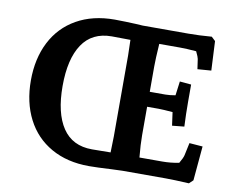

<svg xmlns="http://www.w3.org/2000/svg" viewBox="-78 -814 1152 924"><g transform="rotate(10 498.0 -352.0)"><path d="M64 -352Q64 -459 105.5 -540Q147 -621 225.5 -665.5Q304 -710 411 -710Q437 -710 463.5 -709Q490 -708 516 -707Q538 -705 548 -705H771Q822 -705 885 -710L904 -692L911 -549L844 -544L837 -593Q836 -601 823 -628Q775 -632 744 -632H642Q637 -557 637 -521V-397H713Q734 -397 762 -402L771 -471L827 -466V-382Q827 -323 830 -261L771 -255L762 -320Q712 -324 693 -324H637V-185Q637 -141 643 -77H755Q794 -77 836 -85Q852 -112 855 -126L868 -187L933 -182L918 -14L899 4Q823 0 785 0H574Q538 2 520 2Q448 6 411 6Q304 6 225.5 -38.5Q147 -83 105.5 -164Q64 -245 64 -352ZM411 -76Q471 -76 502 -77L504 -155V-551L502 -627L411 -628Q315 -628 267 -556Q219 -484 219 -352Q219 -220 267 -148Q315 -76 411 -76Z"/></g></svg>

Font: Andada Pro ExtraBold
Style: Regular
Weight: 800
Designer: Carolina Giovagnoli
Foundry: Huerta Tipografica
Version: Version 3.005; ttfautohint (v1.8.4)